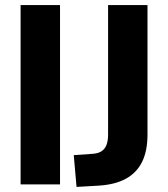

<svg xmlns="http://www.w3.org/2000/svg" viewBox="-20 -725 661 755"><path d="M61 0V-705H216V0ZM281 10 270 -115 342 -120Q364 -121 378 -129.5Q392 -138 398.5 -154.5Q405 -171 405 -195V-705H560V-196Q560 -132 539 -89Q518 -46 475.5 -22.5Q433 1 368 5Z"/></svg>

Font: Nunito Sans 12pt ExtraLight
Style: Weight 830 Width 84 Optical size 12.0 YTLC 445
Weight: 830
Width: 4
Designer: Vernon Adams
Foundry: Vernon Adams
Version: Version 3.101;gftools[0.9.27]